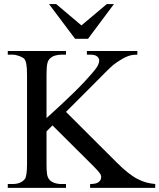

<svg xmlns="http://www.w3.org/2000/svg" viewBox="-20 -909 771 929"><path d="M416 0V-18.6Q444.3 -18.6 456.3 -27.3Q468.3 -36.1 469.2 -48.8Q471.2 -59.1 462.9 -70.8Q454.6 -82.5 433.1 -104L233.9 -302.2L205.1 -273.4V-117.7Q205.1 -101.6 205.6 -89.8Q206.1 -78.1 207.3 -69.3Q208.5 -60.5 210.7 -54.2Q212.9 -47.9 216.8 -42.5Q225.1 -30.8 241.7 -24.7Q258.3 -18.6 276.4 -18.6H299.3V0H17.6V-18.6H40.5Q80.6 -18.6 100.1 -42.5Q110.8 -56.6 110.8 -117.7V-545.4Q110.8 -579.1 107.7 -597.4Q104.5 -615.7 98.1 -623.5Q95.2 -627 88.9 -630.6Q82.5 -634.3 74.5 -637.5Q66.4 -640.6 57.4 -642.6Q48.3 -644.5 40.5 -644.5H17.6V-662.1H299.3V-644.5H276.4Q261.7 -644.5 246.6 -640.1Q231.4 -635.7 221.2 -625.5Q217.3 -621.6 214.4 -616.5Q211.4 -611.3 209.2 -602.5Q207 -593.8 206.1 -580.1Q205.1 -566.4 205.1 -545.4V-337.9Q210.4 -342.3 226.8 -357.4Q243.2 -372.6 272.5 -399.4Q345.2 -466.8 388.7 -513.4Q432.1 -560.1 447.3 -582Q460 -600.6 460 -617.2Q460 -627 450.2 -635.7Q440.4 -644.5 416 -644.5H400.4V-662.1H644.5V-644.5Q634.3 -644.5 625 -643.6Q615.7 -642.6 606.2 -639.6Q596.7 -636.7 585.9 -631.6Q575.2 -626.5 562 -618.2Q551.3 -611.3 543.7 -606.4Q536.1 -601.6 528.8 -595.5Q521.5 -589.4 512.2 -580.6Q502.9 -571.8 488.5 -557.4Q474.1 -543 453.1 -521.7Q432.1 -500.5 400.4 -468.8L299.3 -367.7L543.5 -124Q603.5 -64 646.5 -42.5Q668 -31.2 688.7 -25.9Q709.5 -20.5 731 -18.6V0ZM405.8 -721.2H343.3L217.3 -889.2H252L374 -786.1L496.6 -889.2H531.2Z"/></svg>

Font: Doulos SIL Am
Style: Regular
Weight: 400
Designer: Walt Agee, Victor Gaultney, Peter Martin, Debbi Hosken, Becca Hirsbrunner
Foundry: SIL International
Version: Version 5.000